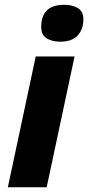

<svg xmlns="http://www.w3.org/2000/svg" viewBox="-20 -786 370 806"><path d="M233 -611Q282 -611 306 -637Q330 -663 330 -705Q330 -739 306 -752.5Q282 -766 250 -766Q153 -766 153 -673Q153 -639 176 -625Q199 -611 233 -611ZM13 0H176L293 -549H130Z"/></svg>

Font: Noto Sans Display Extra
Style: Italic
Weight: 800
Italic angle: -12°
Designer: Monotype Design Team
Foundry: Monotype Imaging Inc.
Version: Version 1.900